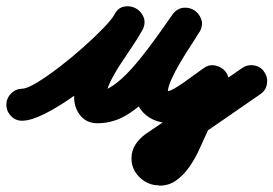

<svg xmlns="http://www.w3.org/2000/svg" viewBox="-69 -333 863 606"><path d="M-49 -1Q-49 -22 -35 -37Q-21 -52 0 -53Q16 -53 48 -72.5Q80 -92 118.5 -121.5Q157 -151 193.5 -183.5Q230 -216 256.5 -243.5Q283 -271 291 -285Q302 -307 321.5 -311Q341 -315 358 -307Q375 -298 383.5 -279.5Q392 -261 381 -239Q369 -217 350.5 -189.5Q332 -162 312.5 -132.5Q293 -103 279.5 -75.5Q266 -48 266 -26Q266 -25 266 -27Q262 -37 250 -43Q247 -44 242 -44.5Q237 -45 239 -45Q262 -45 288.5 -63.5Q315 -82 342 -111.5Q369 -141 394 -174Q419 -207 440.5 -237.5Q462 -268 476 -288Q491 -307 510.5 -308.5Q530 -310 545 -300Q560 -290 566.5 -271.5Q573 -253 560 -232Q549 -213 532.5 -188Q516 -163 499.5 -135Q483 -107 471.5 -81.5Q460 -56 460 -36Q460 -27 460 -34Q460 -41 460 -42Q459 -47 457.5 -46.5Q456 -46 463 -46Q468 -46 482 -54Q496 -62 513.5 -74.5Q531 -87 547.5 -99Q564 -111 574 -118Q589 -129 605.5 -127Q622 -125 635 -115Q647 -105 652 -89Q657 -73 649 -56Q626 -5 602.5 45.5Q579 96 556 147Q556 147 556 147Q556 147 556 147Q544 172 527 196Q510 220 487 236.5Q464 253 434 253Q433 253 432 252Q432 252 432 252Q433 252 433 252Q398 252 372 227Q346 202 346 167Q346 142 359 122.5Q372 103 392 89Q392 89 392 89Q392 89 392 89Q468 38 544 -14Q620 -66 695 -118Q712 -130 733 -126.5Q754 -123 765 -106Q777 -89 773.5 -68Q770 -47 753 -36Q677 17 601 69Q525 121 448 173Q448 173 448 173Q448 173 448 173Q444 176 444.5 176.5Q445 177 446 173Q446 171 446.5 168.5Q447 166 447 167Q447 167 447 166Q447 165 446 163Q445 158 443 155Q441 153 435.5 152Q430 151 433 151Q433 151 434 152Q434 152 434 152Q434 152 434 152Q435 152 441.5 142.5Q448 133 455 121.5Q462 110 464 105Q464 105 464 105Q464 105 464 105Q487 54 510.5 3.5Q534 -47 557 -98Q565 -115 583.5 -111.5Q602 -108 617 -94Q633 -81 640 -63.5Q647 -46 632 -36Q609 -20 580.5 1.5Q552 23 521.5 39Q491 55 463 55Q437 55 413.5 44Q390 33 375 12.5Q360 -8 360 -36Q360 -78 379.5 -121.5Q399 -165 425.5 -207Q452 -249 474 -284Q486 -305 506 -306Q526 -307 542 -296Q559 -285 565.5 -266Q572 -247 558 -228Q529 -190 495.5 -141.5Q462 -93 422 -48Q382 -3 336.5 26.5Q291 56 239 56Q204 56 184.5 31.5Q165 7 165 -26Q165 -62 178.5 -95.5Q192 -129 212.5 -161.5Q233 -194 254 -224.5Q275 -255 291 -285Q302 -308 322 -312Q342 -316 359 -307Q375 -299 383.5 -280.5Q392 -262 381 -240Q368 -215 335 -178.5Q302 -142 257 -103Q212 -64 164 -30Q116 4 73.5 25.5Q31 47 3 48Q-18 49 -33 34.5Q-48 20 -49 -1Z"/></svg>

Font: FRB American Cursive Ultra
Style: Bold Italic
Weight: 1000
Italic angle: -25°
Version: Version 2.0;Modular Font Editor K font №1